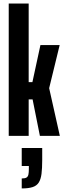

<svg xmlns="http://www.w3.org/2000/svg" viewBox="-20 -763 359 1078"><path d="M29 0V-743H141V-302H162L207 -510H315L256 -268L316 0H204L163 -205H141V0ZM102 295V239Q120 239 128.5 234Q137 229 139.5 217Q142 205 142 186V169H102V68H217V136Q217 183 213 213.5Q209 244 197.5 262Q186 280 163 287.5Q140 295 102 295Z"/></svg>

Font: Saira UltraCondensed ExtraBold
Style: Regular
Weight: 800
Width: 1
Designer: Hector Gatti with collaboration of the Omnibus-Type team
Foundry: Omnibus-Type
Version: Version 1.101